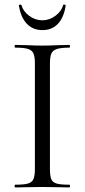

<svg xmlns="http://www.w3.org/2000/svg" viewBox="-20 -822 372 842"><path d="M284 -12Q287 -12 287 -6Q287 0 284 0Q254 0 236 -1L165 -2L96 -1Q78 0 47 0Q44 0 44 -6Q44 -12 47 -12Q85 -12 102.5 -17Q120 -22 126.5 -36.5Q133 -51 133 -81V-544Q133 -574 126.5 -588Q120 -602 102.5 -607.5Q85 -613 47 -613Q44 -613 44 -619Q44 -625 47 -625L96 -624Q138 -622 165 -622Q195 -622 237 -624L284 -625Q287 -625 287 -619Q287 -613 284 -613Q247 -613 229 -607Q211 -601 205 -586.5Q199 -572 199 -542V-81Q199 -50 205 -36Q211 -22 228.5 -17Q246 -12 284 -12ZM63 -797Q62 -801 67 -801.5Q72 -802 74 -800Q81 -773 107.5 -753Q134 -733 166 -733Q197 -733 223.5 -753Q250 -773 257 -800Q257 -802 261 -802Q264 -802 266.5 -800.5Q269 -799 268 -797Q260 -745 234 -717.5Q208 -690 166 -690Q124 -690 97.5 -718Q71 -746 63 -797Z"/></svg>

Font: Cormorant
Style: Regular
Weight: 400
Designer: Christian Thalmann (Catharsis Fonts)
Foundry: Catharsis Fonts
Version: Version 4.000